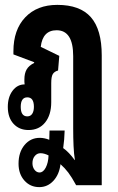

<svg xmlns="http://www.w3.org/2000/svg" viewBox="-20 -542 482 787"><path d="M141 225Q104 225 80 198Q56 171 56 129Q56 82 80.5 52.5Q105 23 143 23Q162 23 182 31Q182 21 182.5 11.5Q183 2 183 -7H245Q244 31 239 65Q263 82 286 114H287Q283 89 281.5 56.5Q280 24 280 -16V-312Q280 -418 212 -418Q155 -418 147 -350L223 -313L218 -253Q203 -249 196.5 -238.5Q190 -228 190 -201V-123Q190 -71 165 -40Q140 -9 97 -9Q59 -9 35.5 -34.5Q12 -60 12 -104Q12 -144 31.5 -170Q51 -196 81 -196Q80 -201 80 -206V-217Q80 -241 89 -257Q98 -273 120 -284V-287L35 -319V-332Q35 -420 83.5 -471Q132 -522 215 -522Q308 -522 352.5 -471.5Q397 -421 397 -315V217H292Q274 184 260 165.5Q246 147 228 131Q223 173 199 199Q175 225 141 225ZM92 -65Q105 -65 112 -75.5Q119 -86 119 -104Q119 -143 92 -143Q65 -143 65 -104Q65 -65 92 -65ZM113 127Q113 143 121.5 154Q130 165 142 165Q157 165 167.5 145Q178 125 179 95Q161 86 146 86Q132 86 122.5 97.5Q113 109 113 127Z"/></svg>

Font: Noto Sans Thai Looped UI Condensed
Style: Bold
Weight: 700
Width: 3
Designer: Cadson Demak Team
Foundry: Cadson Demak Co., Ltd.
Version: Version 1.000